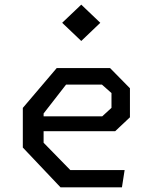

<svg xmlns="http://www.w3.org/2000/svg" viewBox="-20 -807 660 827"><path d="M78.3 -171.5V-342.2L224.2 -513.7H454.2L539.7 -426.8V-301.8L476 -241.8H136.8V-305.8H420.2L460.2 -342.5V-406.2L419.2 -442.5H264.5L167.8 -318.2V-192.2L282.8 -74.5H516.8L505.2 0H240.8ZM247.8 -708.8 330 -787 412 -708.8 330 -630.5Z"/></svg>

Font: Monaspace Krypton Var ExLight
Style: Regular
Weight: 200
Designer: Riley Cran and the Lettermatic Team
Version: Version 1.200 (Monaspace Krypton Var)